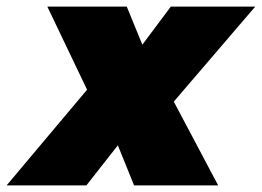

<svg xmlns="http://www.w3.org/2000/svg" viewBox="-81 -560 791 580"><path d="M690 -540 444 -253 578 0H324L275 -121L180 0H-61L182 -289L62 -540H302L349 -425L435 -540Z"/></svg>

Font: Nacelle Black
Style: Italic
Weight: 900
Italic angle: -12°
Designer: Sora Sagano
Foundry: Sora Sagano
Version: Version 1.000;FEAKit 1.0